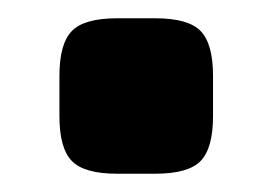

<svg xmlns="http://www.w3.org/2000/svg" viewBox="-20 -363 298 210"><path d="M150 -343Q186 -343 199.5 -329Q213 -315 213 -280V-236Q213 -201 199.5 -187Q186 -173 150 -173H108Q72 -173 58.5 -187Q45 -201 45 -236V-280Q45 -315 58.5 -329Q72 -343 108 -343Z"/></svg>

Font: Exo 2 ExtraBold
Style: Regular
Weight: 800
Designer: Natanael Gama
Foundry: Natanael Gama
Version: Version 2.010